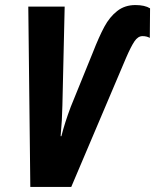

<svg xmlns="http://www.w3.org/2000/svg" viewBox="-20 -740 614 760"><path d="M92 -714H236L227 -323Q226 -266 220 -201H223Q236 -253 260 -317L347 -531Q372 -595 393 -634Q414 -673 444 -696.5Q474 -720 516 -720Q553 -720 574 -707L573 -590Q561 -597 544 -597Q526 -597 512 -576Q498 -555 479 -511L262 0H100Z"/></svg>

Font: Noto Sans Display Ex Bold Cond
Style: Italic
Weight: 800
Width: 3
Italic angle: -12°
Designer: Monotype Design team
Foundry: Monotype Imaging Inc.
Version: Version 1.000